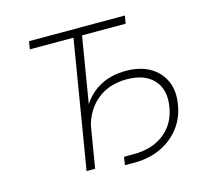

<svg xmlns="http://www.w3.org/2000/svg" viewBox="-107 -851 1071 995"><g transform="rotate(-15 428.5 -353.0)"><path d="M123 -685.5 130.4 -727.5H644.5L637.2 -685.5H403.3L290 0H244.1L357.4 -685.5ZM443.8 22 450.7 -21.5H502.9Q602.1 -21.5 666.3 -71.8Q730.5 -122.1 744.6 -210Q759.8 -300.3 711.7 -353Q663.6 -405.8 566.9 -405.8Q467.8 -405.8 402.3 -348.6Q336.9 -291.5 319.8 -189.9H292.5Q306.2 -271.5 343.3 -329.6Q380.4 -387.7 438.7 -418.5Q497.1 -449.2 574.2 -449.2Q649.9 -449.2 702.6 -418.9Q755.4 -388.7 779.1 -334.7Q802.7 -280.8 790.5 -210Q779.3 -140.1 738.8 -88.1Q698.2 -36.1 636 -7.1Q573.7 22 496.1 22Z"/></g></svg>

Font: Inter 16pt ExtraLight
Style: Italic
Weight: 250
Italic angle: -9.3988°
Version: Version 4.001;git-66647c0bb